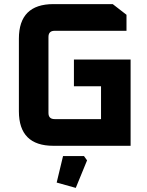

<svg xmlns="http://www.w3.org/2000/svg" viewBox="-20 -710 718 935"><path d="M72 -168V-522Q72 -690 240 -690H529L596 -638V-560H246Q216 -560 216 -530V-160Q216 -130 246 -130H472V-290H340V-420H616V0H240Q72 0 72 -168ZM256 179 287 50H389L404 71L349 205Z"/></svg>

Font: Oxanium ExtraLight
Style: Bold
Weight: 700
Version: Version 2.000